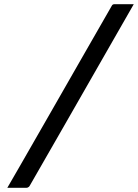

<svg xmlns="http://www.w3.org/2000/svg" viewBox="-20 -770 661 920"><path d="M621 -750Q538 -606 455.5 -461Q373 -316 289.5 -171Q206 -26 123 119Q121 123 118 125.5Q115 128 112 129Q109 130 106 130Q83 130 61 130Q39 130 15 130Q30 103 46.5 75.5Q63 48 78 21Q151 -106 224 -233.5Q297 -361 370 -488.5Q443 -616 516 -743Q518 -747 521.5 -748.5Q525 -750 529 -750Q553 -750 575.5 -750Q598 -750 621 -750Z"/></svg>

Font: Rec Mono Linear
Style: Italic
Weight: 400
Italic angle: -10°
Monospace: yes
Version: Version 1.085; ttfautohint (v1.8.4.7-5d5b)